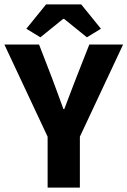

<svg xmlns="http://www.w3.org/2000/svg" viewBox="-28 -855 581 875"><path d="M189 0V-232L-8 -652H150L208 -502Q222 -465 234.5 -430.5Q247 -396 261 -358H265Q279 -396 292.5 -430.5Q306 -465 320 -502L379 -652H533L336 -232V0ZM92 -724 182 -835H342L432 -724L368 -685L264 -769H260L156 -685Z"/></svg>

Font: Giro Regular
Style: Bold
Weight: 700
Designer: Paul D. Hunt
Foundry: Adobe Systems Incorporated
Version: Version 1.000;PS 1.0;hotconv 1.0.88;makeotf.lib2.5.647800